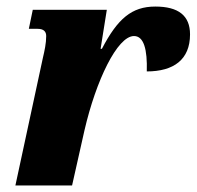

<svg xmlns="http://www.w3.org/2000/svg" viewBox="-20 -566 600 586"><path d="M111 -390 27 0H200L238 -169C273 -320 338 -456 389 -456C419 -456 430 -415 428 -348C510 -348 560 -384 560 -461C560 -518 525 -546 454 -546C382 -546 339 -509 291 -417H287L306 -536H80L68 -478H95C114 -478 121 -469 121 -456C121 -434 116 -411 111 -390Z"/></svg>

Font: Noto Serif Condensed Black
Style: Italic
Weight: 900
Width: 3
Italic angle: -12°
Designer: Monotype Design Team
Foundry: Monotype Imaging Inc.
Version: Version 2.013